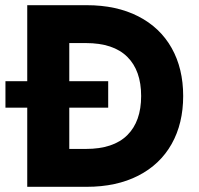

<svg xmlns="http://www.w3.org/2000/svg" viewBox="-20 -720 766 740"><path d="M85 -305H1V-407H85V-700H314Q429 -700 513 -657Q597 -614 641.5 -535Q686 -456 686 -350Q686 -244 641.5 -165Q597 -86 513 -43Q429 0 314 0H85ZM524 -350Q524 -448 470.5 -501Q417 -554 311 -554H247V-407H397V-305H247V-146H311Q417 -146 470.5 -199Q524 -252 524 -350Z"/></svg>

Font: Chess Sans
Style: Bold
Weight: 700
Designer: Wolf Bōese
Foundry: Wolf Bōese
Version: Version 7.223